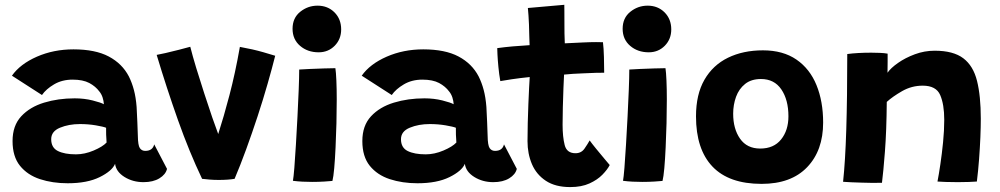

<svg xmlns="http://www.w3.org/2000/svg" viewBox="-20 -736 4064 780"><path d="M255 8.5Q193.5 8.5 142.5 -8.2Q91.5 -25 61.2 -62.5Q31 -100 31 -163Q31 -225.5 66.2 -263.5Q101.5 -301.5 159 -319Q216.5 -336.5 283.5 -336.5Q322 -336.5 356 -328Q390 -319.5 402 -312.5Q401.5 -325.5 396.8 -340Q392 -354.5 383.5 -364.5Q368.5 -385 342.8 -398.8Q317 -412.5 275 -412.5Q232 -412.5 199.5 -393.2Q167 -374 150.5 -350L28.5 -428.5Q62 -476 130 -505.8Q198 -535.5 278.5 -535.5Q367 -535.5 421.8 -506.5Q476.5 -477.5 503.5 -425.5Q516 -400.5 524 -370.5Q532 -340.5 535 -301.5Q537 -268 538 -239Q539 -210 540 -184Q540.5 -145.5 548.2 -134.2Q556 -123 570 -123Q600 -123 606.5 -149.5L658.5 -50Q653 -27 627.5 -11.5Q602 4 563 4Q519.5 4 485.5 -17.2Q451.5 -38.5 447.5 -70.5Q435.5 -41.5 385 -16.5Q334.5 8.5 255 8.5ZM288.5 -109Q324 -109 360.5 -124.5Q397 -140 413 -157Q412 -172.5 411.2 -189Q410.5 -205.5 411 -217Q400 -221.5 369.2 -226.8Q338.5 -232 305 -232Q259.5 -232 223.8 -217.2Q188 -202.5 188 -170.5Q188 -136 215.2 -122.5Q242.5 -109 288.5 -109Z M954.5 -545.5Q1007.5 -536 1049.2 -524Q1091 -512 1098 -509.5Q1085.5 -459.5 1067.2 -395.8Q1049 -332 1026.5 -263.5Q1004 -195 980 -129.2Q956 -63.5 933 -9.5Q906.5 -5 868 -5Q849 -5 831.2 -6.5Q813.5 -8 801 -9.5Q749 -118.5 703 -248.2Q657 -378 616.5 -513Q626.5 -514.5 652.5 -520.5Q678.5 -526.5 707 -533.8Q735.5 -541 753 -546Q762 -510 777.2 -459.8Q792.5 -409.5 809.8 -356.5Q827 -303.5 842.2 -259.2Q857.5 -215 866.5 -191.5Q889 -261 912.2 -349.5Q935.5 -438 954.5 -545.5Z M1274.5 -523.5Q1229.5 -523.5 1199 -549.8Q1168.5 -576 1168.5 -619Q1168.5 -663 1199.5 -688Q1230.5 -713 1270 -713Q1311.5 -713 1338.8 -685.8Q1366 -658.5 1366 -616.5Q1366 -577 1339.8 -550.2Q1313.5 -523.5 1274.5 -523.5ZM1330.5 -1Q1322 0 1298.2 1.5Q1274.5 3 1248 3Q1228.5 3 1208.8 2Q1189 1 1170 -1.5Q1172.5 -14.5 1175.8 -54.5Q1179 -94.5 1182.2 -149.2Q1185.5 -204 1188.5 -262.5Q1191.5 -321 1193.5 -371.8Q1195.5 -422.5 1195.5 -453.5Q1209 -454.5 1238 -455.8Q1267 -457 1296.8 -458Q1326.5 -459 1342.5 -459Q1345 -443 1346.5 -408.8Q1348 -374.5 1348 -332Q1348 -286.5 1346.8 -235.5Q1345.5 -184.5 1343.2 -136.8Q1341 -89 1337.8 -52.8Q1334.5 -16.5 1330.5 -1Z M1676 8.5Q1614.5 8.5 1563.5 -8.2Q1512.5 -25 1482.2 -62.5Q1452 -100 1452 -163Q1452 -225.5 1487.2 -263.5Q1522.5 -301.5 1580 -319Q1637.5 -336.5 1704.5 -336.5Q1743 -336.5 1777 -328Q1811 -319.5 1823 -312.5Q1822.5 -325.5 1817.8 -340Q1813 -354.5 1804.5 -364.5Q1789.5 -385 1763.8 -398.8Q1738 -412.5 1696 -412.5Q1653 -412.5 1620.5 -393.2Q1588 -374 1571.5 -350L1449.5 -428.5Q1483 -476 1551 -505.8Q1619 -535.5 1699.5 -535.5Q1788 -535.5 1842.8 -506.5Q1897.5 -477.5 1924.5 -425.5Q1937 -400.5 1945 -370.5Q1953 -340.5 1956 -301.5Q1958 -268 1959 -239Q1960 -210 1961 -184Q1961.5 -145.5 1969.2 -134.2Q1977 -123 1991 -123Q2021 -123 2027.5 -149.5L2079.5 -50Q2074 -27 2048.5 -11.5Q2023 4 1984 4Q1940.5 4 1906.5 -17.2Q1872.5 -38.5 1868.5 -70.5Q1856.5 -41.5 1806 -16.5Q1755.5 8.5 1676 8.5ZM1709.5 -109Q1745 -109 1781.5 -124.5Q1818 -140 1834 -157Q1833 -172.5 1832.2 -189Q1831.5 -205.5 1832 -217Q1821 -221.5 1790.2 -226.8Q1759.5 -232 1726 -232Q1680.5 -232 1644.8 -217.2Q1609 -202.5 1609 -170.5Q1609 -136 1636.2 -122.5Q1663.5 -109 1709.5 -109Z M2457 -65.5Q2447.5 -47 2427.2 -26.2Q2407 -5.5 2374.8 9.2Q2342.5 24 2296.5 24Q2236 24 2197.5 -1.5Q2159 -27 2141 -69.2Q2123 -111.5 2123 -162.5Q2123 -197 2124 -236.5Q2125 -276 2126.5 -313.2Q2128 -350.5 2129.5 -379.8Q2131 -409 2132 -423Q2092.5 -419 2058.8 -414Q2025 -409 2012.5 -406.5Q2007.5 -434.5 2004.8 -463.5Q2002 -492.5 2001 -514Q2000 -535.5 2000 -540.5Q2029 -544.5 2062.2 -547.5Q2095.5 -550.5 2131.5 -552.5Q2131 -564.5 2130.2 -590Q2129.5 -615.5 2129 -636Q2128.5 -654.5 2127 -673.2Q2125.5 -692 2124.5 -703.5L2272.5 -716.5Q2272.5 -710.5 2272.8 -688.5Q2273 -666.5 2273 -635.5Q2273 -620 2273.2 -599.8Q2273.5 -579.5 2274.5 -560Q2290.5 -560.5 2312.8 -561.8Q2335 -563 2348 -563.5Q2379.5 -565 2401.5 -565Q2423.5 -565 2429.5 -564.5Q2432.5 -540.5 2433.5 -504.5Q2434.5 -468.5 2434.5 -440.5Q2429.5 -441 2402 -440.2Q2374.5 -439.5 2348 -438Q2329.5 -437.5 2307 -436Q2284.5 -434.5 2271.5 -433Q2270.5 -415.5 2269 -378.2Q2267.5 -341 2266.5 -299.8Q2265.5 -258.5 2265.5 -229.5Q2265.5 -180 2274 -146.8Q2282.5 -113.5 2318 -113.5Q2341.5 -113.5 2354.5 -132.2Q2367.5 -151 2375.5 -165.5Q2384 -153.5 2401.5 -132Q2419 -110.5 2435.5 -91Q2452 -71.5 2457 -65.5Z M2615.5 -523.5Q2570.5 -523.5 2540 -549.8Q2509.5 -576 2509.5 -619Q2509.5 -663 2540.5 -688Q2571.5 -713 2611 -713Q2652.5 -713 2679.8 -685.8Q2707 -658.5 2707 -616.5Q2707 -577 2680.8 -550.2Q2654.5 -523.5 2615.5 -523.5ZM2671.5 -1Q2663 0 2639.2 1.5Q2615.5 3 2589 3Q2569.5 3 2549.8 2Q2530 1 2511 -1.5Q2513.5 -14.5 2516.8 -54.5Q2520 -94.5 2523.2 -149.2Q2526.5 -204 2529.5 -262.5Q2532.5 -321 2534.5 -371.8Q2536.5 -422.5 2536.5 -453.5Q2550 -454.5 2579 -455.8Q2608 -457 2637.8 -458Q2667.5 -459 2683.5 -459Q2686 -443 2687.5 -408.8Q2689 -374.5 2689 -332Q2689 -286.5 2687.8 -235.5Q2686.5 -184.5 2684.2 -136.8Q2682 -89 2678.8 -52.8Q2675.5 -16.5 2671.5 -1Z M3074 11Q2941.5 11 2874.5 -59.2Q2807.5 -129.5 2807.5 -263.5Q2807.5 -352.5 2841.8 -412Q2876 -471.5 2937.5 -501.5Q2999 -531.5 3079.5 -531.5Q3161 -531.5 3215.5 -494Q3270 -456.5 3297 -390.2Q3324 -324 3324 -238Q3324 -124.5 3259 -56.8Q3194 11 3074 11ZM3068.5 -132.5Q3123.5 -132.5 3153.2 -169.5Q3183 -206.5 3183 -263.5Q3183 -330.5 3154.2 -372.8Q3125.5 -415 3071.5 -415Q3032 -415 3007 -395Q2982 -375 2970.2 -342.8Q2958.5 -310.5 2958.5 -274Q2958.5 -212.5 2986.5 -172.5Q3014.5 -132.5 3068.5 -132.5Z M3563 6.5Q3547.5 7 3525.5 7Q3503.5 7 3481 6Q3462.5 5.5 3438.5 4.5Q3414.5 3.5 3405 2.5Q3414 -81 3418 -210Q3422 -339 3422 -516.5Q3464 -522 3519.5 -522Q3537.5 -522 3555 -521.2Q3572.5 -520.5 3586 -518Q3586 -511 3586 -485.2Q3586 -459.5 3585.5 -440.5Q3598.5 -459.5 3628 -480.2Q3657.5 -501 3696.5 -515.5Q3735.5 -530 3777 -530Q3853 -530 3893.5 -499.2Q3934 -468.5 3949.2 -407.2Q3964.5 -346 3964.5 -254Q3964.5 -222 3962.8 -179.2Q3961 -136.5 3957.5 -89.5Q3954 -42.5 3948.5 1.5Q3938 2.5 3916.5 3.2Q3895 4 3871 4Q3845.5 4 3822.5 3.2Q3799.5 2.5 3788.5 1.5Q3794 -26.5 3800.2 -68.5Q3806.5 -110.5 3811.2 -158Q3816 -205.5 3816 -249.5Q3816 -312 3799.5 -350Q3783 -388 3728.5 -388Q3683.5 -388 3644.8 -365.8Q3606 -343.5 3582.5 -322Q3581.5 -203.5 3575 -119.8Q3568.5 -36 3563 6.5Z"/></svg>

Font: Grandstander
Style: Bold
Weight: 700
Designer: Tyler Finck
Foundry: Etcetera Type Co
Version: Version 1.200; ttfautohint (v1.8.3)